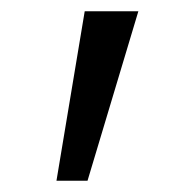

<svg xmlns="http://www.w3.org/2000/svg" viewBox="-20 -720 325 340"><path d="M225 -700 135 -400H80L130 -700Z"/></svg>

Font: Jost
Style: Regular
Weight: 400
Version: Version 3.710